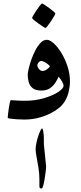

<svg xmlns="http://www.w3.org/2000/svg" viewBox="-20 -680 458 1092"><path d="M377.9 -217.3Q377.9 -188 369.1 -152.3Q360.4 -116.7 337.9 -88.4Q322.3 -68.4 289.6 -47.9Q256.8 -27.3 212.6 -13.7Q168.5 0 118.2 0Q98.1 0 76.2 -1.5Q54.2 -2.9 39.1 -5.1Q23.9 -7.3 23.9 -10.3Q23.9 -14.6 25.6 -30.3Q27.3 -45.9 30 -64.5Q32.7 -83 35.9 -96.7Q39.1 -110.4 42 -110.4Q47.4 -110.4 69.8 -108.6Q92.3 -106.9 121.6 -106.9Q180.7 -106.9 230.7 -121.8Q280.8 -136.7 311 -156.7Q341.3 -176.8 341.3 -191.9Q341.3 -202.6 332 -217.8Q322.8 -232.9 313.5 -243.7Q306.6 -228 294.9 -209.7Q283.2 -191.4 264.2 -178.2Q245.1 -165 216.3 -165Q183.1 -165 166.3 -178.2Q149.4 -191.4 143.6 -212.2Q137.7 -232.9 137.7 -255.4Q137.7 -266.1 143.1 -289.3Q148.4 -312.5 158.2 -340.6Q168 -368.7 181.6 -394.5Q195.3 -420.4 211.4 -437Q227.5 -453.6 245.6 -453.6Q263.7 -453.6 286.4 -432.9Q309.1 -412.1 330.1 -377.4Q351.1 -342.8 364.5 -301Q377.9 -259.3 377.9 -217.3ZM263.2 -302.7Q263.2 -305.7 254.4 -313Q245.6 -320.3 234.4 -326.7Q223.1 -333 214.4 -333Q206.5 -333 199.5 -324.7Q192.4 -316.4 192.4 -308.6Q192.4 -299.8 200.9 -288.1Q209.5 -276.4 223.1 -276.4Q234.4 -276.4 248.8 -287.1Q263.2 -297.9 263.2 -302.7ZM294.9 -603.5Q294.9 -600.6 287.6 -587.6Q280.3 -574.7 270 -559.3Q259.8 -543.9 250.7 -532.5Q241.7 -521 238.3 -521Q236.3 -521 224.6 -528.6Q212.9 -536.1 198.5 -546.4Q184.1 -556.6 173.3 -565.7Q162.6 -574.7 162.6 -577.6Q162.6 -581.1 170.2 -594Q177.7 -606.9 188 -622.3Q198.2 -637.7 207.3 -648.9Q216.3 -660.2 218.8 -660.2Q222.2 -660.2 234.1 -652.3Q246.1 -644.5 260.3 -634Q274.4 -623.5 284.7 -614.7Q294.9 -606 294.9 -603.5ZM242.2 266.1Q242.2 276.9 239.7 297.4Q237.3 317.9 233.6 339.6Q230 361.3 225.6 376.7Q221.2 392.1 216.8 392.1Q204.1 392.1 204.1 380.9V339.8Q204.1 307.6 198.7 274.2Q193.4 240.7 188 212.6Q182.6 184.6 182.6 168.5Q182.6 151.4 188.7 125.2Q194.8 99.1 203.4 77.1Q211.9 55.2 219.2 49.8Q223.6 53.7 225.8 65.4Q228 77.1 228.8 89.8Q229.5 102.5 229.5 108.4V140.1Z"/></svg>

Font: Scheherazade New Medium
Style: Regular
Weight: 500
Designer: SIL International
Foundry: SIL International
Version: Version 4.000